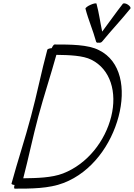

<svg xmlns="http://www.w3.org/2000/svg" viewBox="-20 -1097 801 1148"><path d="M592 -850C646 -916 706 -979 759 -1045C764 -1050 757 -1061 745 -1069C733 -1077 720 -1079 715 -1075C672 -1020 633 -964 591 -908C579 -964 572 -1020 557 -1075C557 -1079 541 -1077 523 -1069C504 -1061 490 -1050 491 -1045C508 -979 536 -916 554 -850C555 -843 561 -840 570 -842C578 -840 587 -843 592 -850ZM263 -800C227 -667 201 -533 165 -400C130 -267 85 -133 49 0C47 4 55 8 67 9C63 22 64 31 68 31C163 31 273 31 360 -3C530 -68 645 -233 689 -400C733 -567 704 -732 572 -797C507 -831 401 -831 306 -831C302 -831 295 -822 289 -809C275 -808 265 -804 263 -800ZM209 -400C242 -523 283 -646 317 -769C395 -768 477 -765 526 -740C641 -683 681 -545 645 -400C609 -255 504 -117 357 -60C290 -34 200 -32 119 -31C151 -154 176 -277 209 -400Z"/></svg>

Font: Nupuram ExtraLight Oblique
Style: Regular
Weight: 200
Designer: Santhosh Thottingal (santhosh.thottingal@gmail.com)
Foundry: SMC
Version: Version 1.000